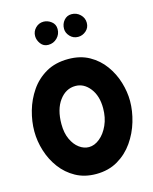

<svg xmlns="http://www.w3.org/2000/svg" viewBox="-126 -872 817 1022"><g transform="rotate(-15 283.0 -361.0)"><path d="M289.1 -563Q355.5 -563 404.5 -535.4Q453.6 -507.8 485.8 -463.1Q518.1 -418.5 533.9 -365.7Q549.8 -313 549.8 -262.7Q549.8 -207.5 532.7 -149.7Q515.6 -91.8 481.4 -42.7Q447.3 6.3 395.8 36.6Q344.2 66.9 275.9 66.9Q212.4 66.9 163.8 40Q115.2 13.2 82.3 -31Q49.3 -75.2 32.5 -129.2Q15.6 -183.1 15.6 -237.3Q15.6 -292 31.7 -349.1Q47.9 -406.2 81.1 -454.8Q114.3 -503.4 166 -533.2Q217.8 -563 289.1 -563ZM289.1 -414.6Q235.8 -414.6 200.4 -366.5Q165 -318.4 165 -237.3Q165 -188.5 181.2 -153.6Q197.3 -118.7 222.7 -100.1Q248 -81.5 275.9 -81.5Q306.6 -81.5 335.4 -105Q364.3 -128.4 382.8 -169.4Q401.4 -210.4 401.4 -262.7Q401.4 -330.6 368.4 -372.6Q335.4 -414.6 289.1 -414.6ZM435.1 -724.1Q435.1 -696.8 415.5 -679.9Q396 -663.1 372.1 -663.1Q345.2 -663.1 327.4 -682.1Q309.6 -701.2 309.6 -723.6Q309.6 -750.5 325.9 -769.8Q342.3 -789.1 367.7 -789.1Q395.5 -789.1 415.3 -770Q435.1 -751 435.1 -724.1ZM276.4 -731.9Q276.4 -703.1 256.3 -683.1Q236.3 -663.1 207.5 -663.1Q181.2 -663.1 166 -683.6Q150.9 -704.1 150.9 -726.1Q150.9 -752 169.2 -770.5Q187.5 -789.1 213.4 -789.1Q236.3 -789.1 256.3 -773.7Q276.4 -758.3 276.4 -731.9Z"/></g></svg>

Font: Mikhak-DS2-FD ExtraBold
Style: Regular
Weight: 800
Designer: Amin Abedi
Version: Version 3.2